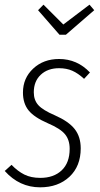

<svg xmlns="http://www.w3.org/2000/svg" viewBox="-23 -782 425 813"><path d="M356 -762.2 376 -738.8 255.9 -634.8H229L138.2 -738.8L161.1 -762.2L245.1 -678.2ZM227.1 -532.2Q303.7 -532.2 357.9 -475.1L333 -448.2Q307.6 -471.7 283.2 -482.4Q258.8 -493.2 227.1 -493.2Q179.2 -493.2 149.7 -465.6Q120.1 -438 120.1 -391.1Q120.1 -357.9 139.4 -336.7Q158.7 -315.4 209 -293.9Q267.6 -268.1 293.2 -235.6Q318.8 -203.1 318.8 -153.8Q318.8 -78.1 271 -33.4Q223.1 11.2 147 11.2Q59.1 11.2 -2.9 -58.1L25.9 -84Q51.8 -57.1 79.8 -43Q107.9 -28.8 147.9 -28.8Q204.6 -28.8 238.3 -60.8Q272 -92.8 272 -151.9Q272 -189.5 252.4 -213.4Q232.9 -237.3 180.2 -259.8Q121.6 -285.2 97.9 -314.7Q74.2 -344.2 74.2 -390.1Q74.2 -451.2 117.7 -491.7Q161.1 -532.2 227.1 -532.2Z"/></svg>

Font: Fira Sans Compressed ExtraLight
Style: Italic
Weight: 250
Width: 3
Italic angle: -8°
Designer: Carrois Corporate & Edenspiekermann AG
Foundry: Carrois Corporate GbR & Edenspiekermann AG
Version: Version 4.203;PS 004.203;hotconv 1.0.88;makeotf.lib2.5.64775